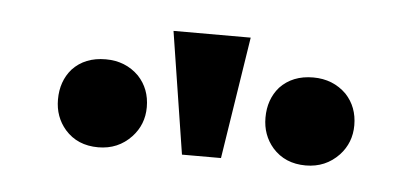

<svg xmlns="http://www.w3.org/2000/svg" viewBox="-27 -758 492 225"><g transform="rotate(5 219.0 -646.0)"><path d="M93.8 -677.7Q69.3 -677.7 54.7 -662.1Q42 -647.5 42 -626Q42 -605.5 54.7 -590.8Q69.3 -574.2 93.8 -574.2Q117.2 -574.2 132.8 -590.8Q146.5 -605.5 146.5 -626Q146.5 -647.5 132.8 -662.1Q117.2 -677.7 93.8 -677.7ZM337.9 -677.7Q313.5 -677.7 298.8 -662.1Q286.1 -647.5 286.1 -626Q286.1 -605.5 298.8 -590.8Q313.5 -574.2 337.9 -574.2Q361.3 -574.2 377 -590.8Q390.6 -605.5 390.6 -626Q390.6 -647.5 377 -662.1Q361.3 -677.7 337.9 -677.7ZM260.7 -717.8H169.9L192.4 -574.2H238.3Z"/></g></svg>

Font: Gulim
Style: Regular
Weight: 400
Version: Version 2.21